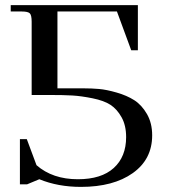

<svg xmlns="http://www.w3.org/2000/svg" viewBox="-20 -722 671 752"><path d="M22 -677V-702H520V-525H494L438 -677H205V-376H308Q339 -376 368 -373.5Q397 -371 437 -359.5Q477 -348 506 -329.5Q535 -311 555.5 -275.5Q576 -240 576 -192Q576 -98 500 -44Q424 10 297 10Q207 10 134 -20L86 0H58V-177H85L123 -75Q186 -20 285 -20Q377 -20 425.5 -64Q474 -108 474 -185Q474 -231 456 -263Q438 -295 412.5 -311.5Q387 -328 342.5 -337Q298 -346 263 -348Q228 -350 173 -350H104V-637Q104 -662 97 -669.5Q90 -677 65 -677Z"/></svg>

Font: Dihjauti
Style: Bold
Weight: 700
Designer: T. Christopher White
Version: Version 3.0.0